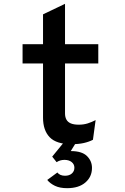

<svg xmlns="http://www.w3.org/2000/svg" viewBox="-20 -742 656 1004"><path d="M355 12Q275 12 240 -24.2Q205 -60.5 205 -127V-410H98V-511H205V-667L320 -722V-511H494V-410H320V-149Q320 -130 327.2 -116.8Q334.5 -103.5 350.2 -96.8Q366 -90 392 -90Q417.5 -90 438.8 -96.8Q460 -103.5 480 -114L466 -11Q444.5 0 417.5 6Q390.5 12 355 12ZM331 242Q293 242 267.5 229.8Q242 217.5 227 199L280 160Q286 168 296 172.5Q306 177 320 177Q342.5 177 355.8 165.2Q369 153.5 369 135Q369 117 354.8 105.5Q340.5 94 317 94Q294 94 276 106L253 77L324 -10H386L350 48Q408.5 48 434.8 74Q461 100 461 136Q461 182.5 426.5 212.2Q392 242 331 242Z"/></svg>

Font: Overpass Mono Light
Style: Regular
Weight: 300
Monospace: yes
Designer: Delve Withrington, Dave Bailey
Foundry: Delve Fonts LLC
Version: Version 4.000